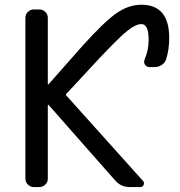

<svg xmlns="http://www.w3.org/2000/svg" viewBox="-20 -794 745 794"><path d="M180.7 -360.4Q179.7 -361.3 178.7 -360.8Q177.7 -360.4 177.7 -359.4V-54.7Q177.7 -41 167.5 -30.8Q157.2 -20.5 142.6 -20.5H119.1Q105.5 -20.5 95.2 -30.8Q85 -41 85 -54.7V-720.7Q85 -734.4 95.2 -744.6Q105.5 -754.9 119.1 -754.9H142.6Q157.2 -754.9 167.5 -744.6Q177.7 -734.4 177.7 -720.7V-447.3Q177.7 -445.3 178.7 -444.8Q179.7 -444.3 180.7 -445.3L321.3 -604.5Q411.1 -704.1 461.4 -739.3Q511.7 -774.4 564.5 -774.4Q679.7 -774.4 679.7 -637.7Q679.7 -587.9 667 -548.8Q662.1 -534.2 648.9 -525.4Q635.7 -516.6 619.1 -516.6H597.7Q585.9 -516.6 579.6 -526.4Q573.2 -536.1 578.1 -547.9Q594.7 -586.9 594.7 -627.9Q594.7 -694.3 565.4 -694.3Q564.5 -694.3 564.5 -694.3Q542 -694.3 508.3 -668Q474.6 -641.6 391.6 -553.7L253.9 -405.3Q251 -402.3 253.9 -399.4L571.3 -45.9Q578.1 -39.1 574.2 -29.8Q570.3 -20.5 560.5 -20.5H515.6Q480.5 -20.5 457 -46.9Z"/></svg>

Font: Gen Jyuu GothicL Regular
Style: Regular
Weight: 400
Designer: [Source Han Sans]
Ryoko NISHIZUKA  (kana & ideographs); Paul D. Hunt (Latin, Greek & Cyrillic); Wenlong ZHANG  (bopomofo
Version: Version 1.002.20150607